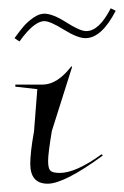

<svg xmlns="http://www.w3.org/2000/svg" viewBox="-20 -439 299 463"><path d="M247 -419 259 -413Q225 -347 186 -347Q167 -347 134 -367.5Q101 -388 87 -388Q62 -388 27 -339L15 -347Q28 -365 37 -375.5Q46 -386 60 -396Q74 -406 87 -406Q107 -406 140 -385Q173 -364 188 -364Q219 -364 247 -419ZM62 -122 70 -224 17 -230V-235H84Q119 -236 152 -279L154 -278L105 -123Q96 -69 96 -51Q96 -33 101.5 -27.5Q107 -22 124 -22Q163 -22 225 -67L228 -64Q135 4 95 4Q53 4 53 -44Q53 -72 62 -122Z"/></svg>

Font: Kleymissky
Style: Regular
Weight: 500
Italic angle: -8°
Designer: gluk
Foundry: gluk
Version: Version 0.283